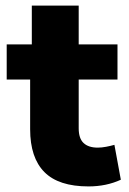

<svg xmlns="http://www.w3.org/2000/svg" viewBox="-20 -657 463 688"><path d="M297 11Q190 11 139 -40.5Q88 -92 88 -194V-372H4V-498H94V-637H262V-498H401V-372H262V-197Q262 -161 279.5 -144.5Q297 -128 330 -128Q344 -128 360 -131Q376 -134 390 -138L413 -13Q387 -1 358 5Q329 11 297 11Z"/></svg>

Font: Nunito Sans 10pt SemiCondensed Black
Style: Regular
Weight: 900
Width: 4
Designer: Vernon Adams
Foundry: Vernon Adams
Version: Version 3.101;gftools[0.9.27]